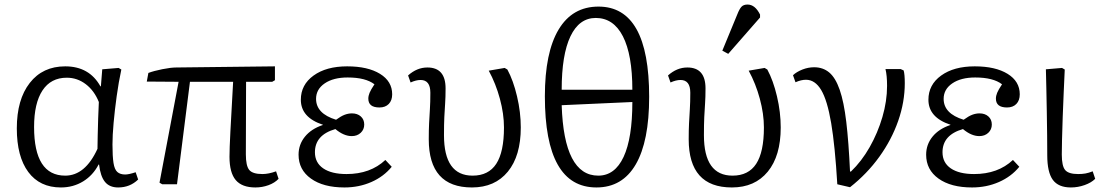

<svg xmlns="http://www.w3.org/2000/svg" viewBox="-20 -811 4842 845"><path d="M248 14Q155 14 104.5 -54Q54 -122 54 -246Q54 -373 111 -446Q168 -519 267 -519Q373 -519 422 -431H424L430 -506L502 -512L514 -505Q502 -449 493.5 -387.5Q485 -326 480 -270.5Q475 -215 475 -175Q475 -123 479.5 -94Q484 -65 496.5 -54Q509 -43 531 -43Q547 -43 577 -53L588 -21Q552 14 500 14Q462 14 442 -10.5Q422 -35 416 -87H414Q389 -39 345.5 -12.5Q302 14 248 14ZM267 -38Q355 -38 409 -156Q409 -179 410 -214.5Q411 -250 412 -289Q413 -328 415 -362Q395 -412 357.5 -440.5Q320 -469 274 -469Q204 -469 167 -413Q130 -357 130 -252Q130 -38 267 -38Z M1104 14Q1045 14 1017.5 -18.5Q990 -51 990 -121Q990 -156 994 -232.5Q998 -309 1006 -451H816L759 0H694L682 -7L766 -451L626 -452L633 -490Q657 -499 694.5 -506.5Q732 -514 756 -514L1190 -519V-458L1178 -451H1063Q1063 -376 1062.5 -291.5Q1062 -207 1062 -132Q1062 -81 1077 -63Q1092 -45 1135 -45Q1162 -45 1195 -57L1206 -24Q1189 -6 1161.5 4Q1134 14 1104 14Z M1496 14Q1403 14 1348.5 -25Q1294 -64 1294 -130Q1294 -175 1322 -209.5Q1350 -244 1401 -261V-262Q1304 -294 1304 -372Q1304 -438 1360 -478.5Q1416 -519 1508 -519Q1599 -519 1652.5 -486Q1706 -453 1706 -396Q1706 -369 1691 -353.5Q1676 -338 1650 -338Q1601 -338 1601 -377Q1601 -389 1606.5 -402.5Q1612 -416 1628 -440Q1589 -470 1510 -470Q1447 -470 1409 -444Q1371 -418 1371 -376Q1371 -311 1459 -284Q1481 -300 1497 -306Q1513 -312 1529 -312Q1553 -312 1568 -298.5Q1583 -285 1583 -263Q1583 -241 1567.5 -226.5Q1552 -212 1528 -212Q1493 -212 1456 -243Q1366 -217 1366 -141Q1366 -95 1402.5 -70Q1439 -45 1505 -45Q1610 -45 1676 -107L1704 -77Q1669 -34 1614.5 -10Q1560 14 1496 14Z M2057 14Q1867 14 1867 -198Q1867 -239 1868.5 -269Q1870 -299 1872 -330Q1874 -361 1874 -403Q1874 -459 1831 -459Q1811 -459 1787 -448L1776 -479Q1815 -514 1861 -514Q1941 -514 1941 -422Q1941 -383 1939 -355Q1937 -327 1935.5 -296Q1934 -265 1934 -216Q1934 -38 2060 -38Q2130 -38 2164 -90Q2198 -142 2198 -250Q2198 -310 2180 -376.5Q2162 -443 2131 -500L2201 -512L2213 -505Q2239 -457 2255.5 -387Q2272 -317 2272 -250Q2272 -125 2215 -55.5Q2158 14 2057 14Z M2605 14Q2378 14 2378 -387Q2378 -580 2438.5 -681Q2499 -782 2614 -782Q2837 -782 2837 -385Q2837 -189 2778 -87.5Q2719 14 2605 14ZM2452 -416H2763Q2763 -570 2721.5 -651Q2680 -732 2602 -732Q2529 -732 2490.5 -651Q2452 -570 2452 -416ZM2613 -38Q2686 -38 2724.5 -120.5Q2763 -203 2763 -362L2452 -348Q2462 -38 2613 -38Z M3201 14Q3011 14 3011 -198Q3011 -239 3012.5 -269Q3014 -299 3016 -330Q3018 -361 3018 -403Q3018 -459 2975 -459Q2955 -459 2931 -448L2920 -479Q2959 -514 3005 -514Q3085 -514 3085 -422Q3085 -383 3083 -355Q3081 -327 3079.5 -296Q3078 -265 3078 -216Q3078 -38 3204 -38Q3274 -38 3308 -90Q3342 -142 3342 -250Q3342 -310 3324 -376.5Q3306 -443 3275 -500L3345 -512L3357 -505Q3383 -457 3399.5 -387Q3416 -317 3416 -250Q3416 -125 3359 -55.5Q3302 14 3201 14ZM3185 -574 3159 -588 3225 -748Q3234 -771 3243 -781Q3252 -791 3270 -791Q3303 -791 3325 -747V-734Z M3721 13 3665 0Q3655 -169 3638 -269.5Q3621 -370 3594 -415Q3567 -460 3527 -460Q3506 -460 3481 -449L3470 -480Q3486 -495 3511.5 -505Q3537 -515 3563 -515Q3602 -515 3629.5 -492Q3657 -469 3675.5 -416Q3694 -363 3704.5 -274.5Q3715 -186 3721 -56H3725Q3772 -101 3807.5 -163.5Q3843 -226 3863.5 -296Q3884 -366 3884 -433Q3884 -479 3877 -507H3944L3957 -501Q3962 -484 3962 -445Q3962 -362 3933 -279Q3904 -196 3850 -121Q3796 -46 3721 13Z M4258 14Q4165 14 4110.5 -25Q4056 -64 4056 -130Q4056 -175 4084 -209.5Q4112 -244 4163 -261V-262Q4066 -294 4066 -372Q4066 -438 4122 -478.5Q4178 -519 4270 -519Q4361 -519 4414.5 -486Q4468 -453 4468 -396Q4468 -369 4453 -353.5Q4438 -338 4412 -338Q4363 -338 4363 -377Q4363 -389 4368.5 -402.5Q4374 -416 4390 -440Q4351 -470 4272 -470Q4209 -470 4171 -444Q4133 -418 4133 -376Q4133 -311 4221 -284Q4243 -300 4259 -306Q4275 -312 4291 -312Q4315 -312 4330 -298.5Q4345 -285 4345 -263Q4345 -241 4329.5 -226.5Q4314 -212 4290 -212Q4255 -212 4218 -243Q4128 -217 4128 -141Q4128 -95 4164.5 -70Q4201 -45 4267 -45Q4372 -45 4438 -107L4466 -77Q4431 -34 4376.5 -10Q4322 14 4258 14Z M4693 14Q4638 14 4613.5 -19.5Q4589 -53 4589 -128Q4589 -165 4588.5 -215Q4588 -265 4587 -319Q4586 -373 4585 -422Q4584 -471 4583 -506L4654 -512L4666 -505Q4664 -462 4661.5 -406.5Q4659 -351 4657 -295.5Q4655 -240 4654 -195.5Q4653 -151 4653 -131Q4653 -80 4668 -62.5Q4683 -45 4725 -45Q4743 -45 4757 -47.5Q4771 -50 4789 -57L4800 -24Q4783 -7 4753.5 3.5Q4724 14 4693 14Z"/></svg>

Font: Literata 12pt Light
Style: Regular
Weight: 300
Designer: Latin by Veronika Burian and Jose Scaglione. Greek by Irene Vlachou. Cyrillic by Vera Evstafieva.
Foundry: TypeTogether
Version: Version 3.002